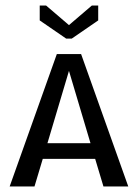

<svg xmlns="http://www.w3.org/2000/svg" viewBox="-20 -676 500 696"><path d="M220 -536 124 -602V-656H147L230 -585L313 -656H336V-602L240 -536ZM15 0 186 -480H274L445 0H355L325 -100H135L105 0ZM152 -157H308L230 -419Z"/></svg>

Font: Glametrix
Style: Bold
Weight: 700
Designer: gluk
Foundry: gluk
Version: Version 0.40